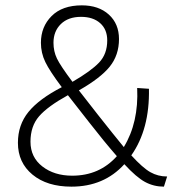

<svg xmlns="http://www.w3.org/2000/svg" viewBox="-20 -688 645 718"><path d="M471 -107Q514 -60 542.5 -44Q571 -28 605 -28L593 10Q555 10 522.5 -7.5Q490 -25 445 -74Q369 10 247 10Q156 10 101.5 -35Q47 -80 47 -154Q47 -221 86.5 -269.5Q126 -318 211 -362Q166 -422 149.5 -456Q133 -490 133 -528Q133 -588 173 -628Q213 -668 286 -668Q349 -668 387 -633.5Q425 -599 425 -542Q425 -482 390.5 -439Q356 -396 275 -350Q283 -340 346 -259Q406 -183 443 -138Q499 -230 493 -359L537 -356Q540 -205 471 -107ZM283 -625Q235 -625 207.5 -598Q180 -571 180 -528Q180 -496 193 -469Q206 -442 251 -382Q320 -422 350.5 -454Q381 -486 381 -537Q381 -578 354.5 -601.5Q328 -625 283 -625ZM250 -31Q352 -31 417 -104Q369 -159 313 -231Q261 -297 234 -332Q158 -290 126 -253Q94 -216 94 -158Q94 -100 138.5 -65.5Q183 -31 250 -31Z"/></svg>

Font: Elaine Sans Light
Style: Regular
Weight: 300
Designer: Wei Huang
Foundry: Wei Huang
Version: Version 2.001;December 24, 2019;FontCreator 12.0.0.2547 64-b